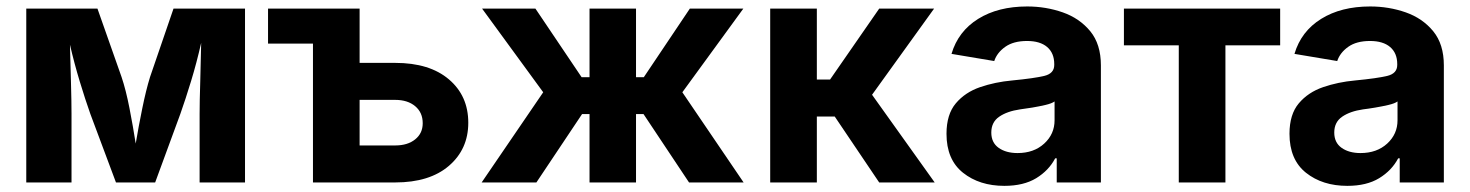

<svg xmlns="http://www.w3.org/2000/svg" viewBox="-20 -573 4617 603"><path d="M62.5 0V-545.9H286.1L361.8 -331.1Q375.5 -290.5 386.7 -232.9Q397.9 -175.3 406.2 -122.1Q415 -174.8 426.8 -232.4Q438.5 -290 451.2 -331.1L524.9 -545.9H749.5V0H606.9V-215.3Q606.9 -254.4 608.9 -316.4Q610.8 -378.4 611.8 -438.5Q597.7 -376 580.1 -318.4Q562.5 -260.7 546.4 -215.3L467.3 0H344.2L263.7 -215.3Q247.6 -260.7 230.5 -317.1Q213.4 -373.5 199.7 -432.6Q201.2 -375 202.9 -314.2Q204.6 -253.4 204.6 -215.3V0Z M821.8 -436V-545.9H1109.4V-375.5H1221.2Q1329.1 -375.5 1389.9 -323.7Q1450.7 -272 1450.7 -187.5Q1450.7 -104.5 1389.9 -52.2Q1329.1 0 1221.2 0H962.9V-436ZM1109.4 -259.3V-116.2H1221.2Q1260.3 -116.2 1283.9 -135.3Q1307.6 -154.3 1307.6 -186Q1307.6 -219.7 1283.9 -239.5Q1260.3 -259.3 1221.2 -259.3Z M1492.7 0 1686 -283.2 1494.1 -545.9H1661.6L1806.6 -330.6H1831.5V-545.9H1977.5V-330.6H2002L2146.5 -545.9H2314.5L2123 -283.2L2315.4 0H2144L2001 -214.8H1977.5V0H1831.5V-214.8H1808.1L1664.6 0Z M2398.9 0V-545.9H2545.4V-323.2H2586.9L2741.2 -545.9H2913.6L2718.8 -275.4L2915.5 0H2741.2L2601.6 -207H2545.4V0Z M3134.3 10.7Q3056.2 10.7 3004.4 -30.5Q2952.6 -71.8 2952.6 -152.8Q2952.6 -213.9 2981.9 -248.5Q3011.2 -283.2 3058.1 -299.3Q3105 -315.4 3158.7 -320.3Q3229 -327.1 3260 -334.7Q3291 -342.3 3291 -369.1V-371.6Q3291 -406.2 3268.8 -425.3Q3246.6 -444.3 3205.6 -444.3Q3163.1 -444.3 3137.2 -426Q3111.3 -407.7 3102.5 -381.3L2968.3 -403.8Q2989.3 -474.6 3052 -513.7Q3114.7 -552.7 3206.1 -552.7Q3264.6 -552.7 3317.6 -534.2Q3370.6 -515.6 3404.1 -474.9Q3437.5 -434.1 3437.5 -367.7V0H3298.8V-75.7H3293.9Q3273.9 -37.6 3234.4 -13.4Q3194.8 10.7 3134.3 10.7ZM3175.8 -92.3Q3227.1 -92.3 3259.5 -122.1Q3292 -151.9 3292 -195.3V-254.4Q3283.2 -248 3263.4 -243.4Q3243.7 -238.8 3221.7 -235.1Q3199.7 -231.4 3183.6 -229.5Q3143.1 -223.6 3118.2 -206.5Q3093.3 -189.5 3093.3 -156.7Q3093.3 -125 3116.5 -108.6Q3139.6 -92.3 3175.8 -92.3Z M3682.1 0V-430.7H3509.8V-545.9H4000.5V-430.7H3828.6V0Z M4211.4 10.7Q4133.3 10.7 4081.5 -30.5Q4029.8 -71.8 4029.8 -152.8Q4029.8 -213.9 4059.1 -248.5Q4088.4 -283.2 4135.3 -299.3Q4182.1 -315.4 4235.8 -320.3Q4306.2 -327.1 4337.2 -334.7Q4368.2 -342.3 4368.2 -369.1V-371.6Q4368.2 -406.2 4345.9 -425.3Q4323.7 -444.3 4282.7 -444.3Q4240.2 -444.3 4214.4 -426Q4188.5 -407.7 4179.7 -381.3L4045.4 -403.8Q4066.4 -474.6 4129.2 -513.7Q4191.9 -552.7 4283.2 -552.7Q4341.8 -552.7 4394.8 -534.2Q4447.8 -515.6 4481.2 -474.9Q4514.6 -434.1 4514.6 -367.7V0H4376V-75.7H4371.1Q4351.1 -37.6 4311.5 -13.4Q4272 10.7 4211.4 10.7ZM4252.9 -92.3Q4304.2 -92.3 4336.7 -122.1Q4369.1 -151.9 4369.1 -195.3V-254.4Q4360.4 -248 4340.6 -243.4Q4320.8 -238.8 4298.8 -235.1Q4276.9 -231.4 4260.7 -229.5Q4220.2 -223.6 4195.3 -206.5Q4170.4 -189.5 4170.4 -156.7Q4170.4 -125 4193.6 -108.6Q4216.8 -92.3 4252.9 -92.3Z"/></svg>

Font: Inter
Style: Bold
Weight: 700
Designer: Rasmus Andersson
Foundry: rsms
Version: Version 4.001;git-9221beed3